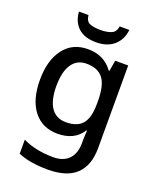

<svg xmlns="http://www.w3.org/2000/svg" viewBox="-176 -851 972 1193"><g transform="rotate(20 310.0 -254.5)"><path d="M269 -549Q376 -549 434 -468H439L451 -539H537V7Q537 122 475.5 181Q414 240 288 240Q229 240 180.5 232Q132 224 91 207V114Q177 156 294 156Q360 156 396 118.5Q432 81 432 13V-5Q432 -18 433 -39Q434 -60 435 -71H431Q404 -29 363 -9.5Q322 10 269 10Q167 10 109.5 -63.5Q52 -137 52 -268Q52 -398 109.5 -473.5Q167 -549 269 -549ZM291 -461Q228 -461 194.5 -411Q161 -361 161 -267Q161 -173 194.5 -124Q228 -75 293 -75Q367 -75 401.5 -115.5Q436 -156 436 -248V-268Q436 -371 401 -416Q366 -461 291 -461ZM468 -749Q462 -685 418 -645.5Q374 -606 299 -606Q221 -606 180 -645Q139 -684 135 -749H198Q202 -708 229 -697.5Q256 -687 301 -687Q339 -687 369 -698.5Q399 -710 404 -749Z"/></g></svg>

Font: Noto Sans Tamil Medium
Style: Regular
Weight: 500
Designer: Jelle Bosma - Monotype Design Team
Foundry: Monotype Imaging Inc.
Version: Version 2.004; ttfautohint (v1.8.4.7-5d5b)